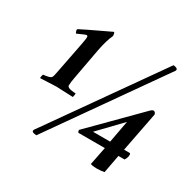

<svg xmlns="http://www.w3.org/2000/svg" viewBox="-142 -792 972 956"><g transform="rotate(30 344.0 -314.0)"><path d="M623 -390.6Q627.4 -390.6 632.1 -384.8Q636.7 -378.9 635.7 -375L591.8 -148.4H624Q628.9 -148.4 628.9 -138.7Q628.9 -123.5 618.2 -107.4H583L563.5 -2.9Q542 1 520.5 1Q487.3 0 484.4 -4.9L504.9 -107.4H353.5Q350.6 -108.9 349.1 -113.8Q347.7 -118.7 348.6 -122.1L605.5 -380.9Q615.2 -390.6 623 -390.6ZM535.2 -275.4 413.1 -148.4H511.7ZM95.7 -529.3Q93.3 -530.8 91.1 -537.4Q88.9 -543.9 88.9 -547.9Q88.9 -549.8 91.8 -552.7Q127 -570.8 186.5 -598.9Q246.1 -627 253.9 -630.9H255.9Q257.8 -630.9 259.8 -623Q261.7 -615.2 260.7 -609.4Q244.1 -576.2 231.4 -509.8L199.2 -335Q193.4 -305.7 193.4 -288.1Q193.4 -282.2 200 -278.3Q206.5 -274.4 216.6 -272.9Q226.6 -271.5 232.4 -271Q238.3 -270.5 242.2 -270.5Q243.2 -269 242.7 -264.2Q242.2 -259.3 241.2 -254.9Q240.7 -253.9 240.5 -252.2Q240.2 -250.5 240 -249.5Q239.7 -248.5 239.3 -248Q153.3 -252 142.6 -252Q141.6 -252 51.8 -248Q50.3 -250.5 52.5 -260.5Q54.7 -270.5 56.6 -270.5Q65.4 -270.5 81.5 -274.2Q97.7 -277.8 101.6 -284.2Q106.4 -292.5 110.4 -316.4L145.5 -496.1Q153.8 -538.1 151.9 -544.4Q149.9 -549.3 145.5 -549.8Q140.6 -549.8 95.7 -529.3ZM618.2 -618.2 177.7 7.8Q151.4 6.8 151.4 -3.9Q151.4 -5.9 153.3 -9.8L594.7 -635.7Q619.1 -633.8 619.1 -623Q619.1 -619.1 618.2 -618.2Z"/></g></svg>

Font: Crimson
Style: BoldItalic
Weight: 700
Italic angle: -11°
Version: Version 0.8